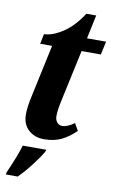

<svg xmlns="http://www.w3.org/2000/svg" viewBox="-97 -710 586 981"><g transform="rotate(10 196.5 -219.0)"><path d="M54 -100Q54 -137 66 -191L125 -467H63L74 -519Q115 -519 169 -553.5Q223 -588 269 -659H320L294 -536H393L378 -467H278L220 -198Q209 -146 209 -119Q209 -98 219.5 -85.5Q230 -73 246 -73Q274 -73 309 -99L330 -62Q296 -28 257.5 -9Q219 10 166 10Q118 10 86 -19Q54 -48 54 -100ZM9 208Q49 118 66 61H188L185 71Q168 101 134.5 144.5Q101 188 68 221H6Z"/></g></svg>

Font: Noto Serif CondExtraBold
Style: Italic
Weight: 800
Width: 3
Italic angle: -12°
Designer: Monotype Design Team
Foundry: Monotype Imaging Inc.
Version: Version 1.001